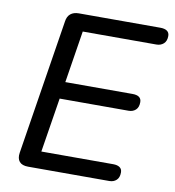

<svg xmlns="http://www.w3.org/2000/svg" viewBox="-80 -776 770 847"><g transform="rotate(10 305.5 -352.5)"><path d="M102 0Q75 0 63 -14Q51 -28 55 -54L151 -659Q154 -682 168 -693.5Q182 -705 205 -705H570Q590 -705 600.5 -697.5Q611 -690 611 -675Q611 -652 598 -640.5Q585 -629 566 -629H236L199 -396H500Q520 -396 530 -388.5Q540 -381 540 -366Q540 -343 527.5 -331.5Q515 -320 496 -320H187L148 -76H470Q489 -76 499.5 -68.5Q510 -61 510 -46Q510 -23 497.5 -11.5Q485 0 466 0Z"/></g></svg>

Font: Nunito ExtraLight Medium
Style: Italic
Weight: 500
Italic angle: -9°
Version: Version 3.602